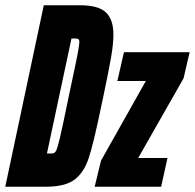

<svg xmlns="http://www.w3.org/2000/svg" viewBox="-37 -708 739 728"><path d="M129 -688H267Q335 -688 364 -661.5Q393 -635 393 -577Q393 -542 384.5 -492.5Q376 -443 356 -348L346 -301Q318 -165 299.5 -109Q281 -53 245 -26.5Q209 0 137 0H-17ZM224 -344 246 -448Q264 -532 264 -550Q264 -562 250 -562H234L141 -126H160Q170 -126 175.5 -136Q181 -146 190.5 -186.5Q200 -227 224 -344ZM322 0 346 -99 516 -401H408L433 -510H682L659 -411L487 -109H598L574 0Z"/></svg>

Font: Saira Ultra Condensed Black
Style: Italic
Weight: 900
Width: 1
Italic angle: -12°
Designer: Hector Gatti with collaboration of the Omnibus-Type team
Foundry: Omnibus-Type
Version: Version 1.001; ttfautohint (v1.8)